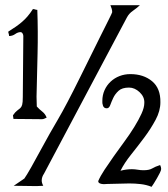

<svg xmlns="http://www.w3.org/2000/svg" viewBox="-20 -714 647 741"><path d="M483 -428Q534 -428 567 -400.5Q600 -373 599 -319Q599 -286 580.5 -251.5Q562 -217 537 -183.5Q512 -150 486 -117.5Q460 -85 445 -55Q467 -61 489 -61Q500 -61 511.5 -59Q523 -57 534 -57Q556 -57 567.5 -64Q579 -71 598 -77Q602 -69 602 -62Q602 -57 597 -47Q592 -37 586 -26.5Q580 -16 574 -6.5Q568 3 565 7Q545 -1 523 -3.5Q501 -6 479 -6Q458 -6 436.5 -5Q415 -4 394 -4Q391 -4 385 -3.5Q379 -3 373 -4Q367 -5 363 -7.5Q359 -10 359 -15Q367 -34 383.5 -59Q400 -84 419.5 -111.5Q439 -139 460 -167.5Q481 -196 498 -223.5Q515 -251 526 -275Q537 -299 537 -317Q538 -340 519 -358Q500 -376 478 -376Q451 -376 437.5 -363.5Q424 -351 417 -336Q410 -321 405.5 -308.5Q401 -296 392 -296Q381 -296 377.5 -306Q374 -316 375 -325Q375 -347 383.5 -366Q392 -385 407 -399Q422 -413 441.5 -420.5Q461 -428 483 -428ZM107 -679Q112 -679 115.5 -677.5Q119 -676 124 -676Q127 -592 125 -508.5Q123 -425 121 -341Q121 -331 121.5 -321.5Q122 -312 122 -303Q132 -292 143.5 -283Q155 -274 160 -260Q155 -258 151 -256Q147 -254 142 -254L32 -255Q32 -259 31 -262Q30 -265 30 -269Q39 -282 46 -287Q53 -292 58 -296.5Q63 -301 65.5 -309.5Q68 -318 68 -340Q69 -399 69 -457.5Q69 -516 70 -575Q70 -580 67 -585Q64 -590 59 -590Q49 -590 38.5 -582.5Q28 -575 15 -575Q15 -580 13.5 -584Q12 -588 12 -592Q28 -602 41 -611Q54 -620 65 -629.5Q76 -639 86 -650.5Q96 -662 107 -679ZM33 3 74 -25Q82 -36 101 -69.5Q120 -103 145 -149.5Q170 -196 203 -252Q236 -308 290.5 -418.5Q345 -529 366 -571Q387 -613 400 -639Q413 -665 413 -667Q413 -674 411 -680.5Q409 -687 406 -694H520Q507 -682 492.5 -672Q478 -662 470 -647L150 -44Q141 -31 141 -17Q141 -8 147 3Q129 4 125.5 4Q122 4 104 4Q88 4 69.5 3.5Q51 3 33 3Z"/></svg>

Font: Teutonic
Style: Regular
Weight: 400
Designer: Peter Wiegel
Foundry: Peter Wiegel
Version: 1.000